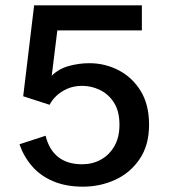

<svg xmlns="http://www.w3.org/2000/svg" viewBox="-20 -688 636 720"><path d="M291 12Q227 12 179 -8.5Q131 -29 100 -65Q69 -101 53 -147L151 -179Q164 -126 198.5 -99Q233 -72 288 -72Q327 -72 358.5 -89.5Q390 -107 409 -140Q428 -173 428 -220Q428 -271 407.5 -303Q387 -335 355 -350.5Q323 -366 289 -366Q257 -366 233 -355.5Q209 -345 192 -329Q175 -313 166 -295L67 -327L108 -668H512V-574H195L174 -404Q200 -430 238 -440.5Q276 -451 315 -451Q374 -451 425 -424.5Q476 -398 507.5 -347Q539 -296 539 -220Q539 -144 504 -92Q469 -40 412.5 -14Q356 12 291 12Z"/></svg>

Font: Atkinson Hyperlegible Next Medium
Style: Regular
Weight: 500
Designer: Elliott Scott, Megan Eiswerth, Linus Boman, Theodore Petrosky, Letters from Sweden
Foundry: Applied Design Works, Letters from Sweden
Version: Version 2.001